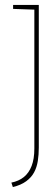

<svg xmlns="http://www.w3.org/2000/svg" viewBox="-20 -720 218 777"><path d="M137 -123V-700H33V-684L119 -681V-119Q119 -77 108 -48.5Q97 -20 76.5 -3.5Q56 13 26 19L32 37Q65 29 86 13.5Q107 -2 118 -22.5Q129 -43 133 -68.5Q137 -94 137 -123Z"/></svg>

Font: Advent Pro Thin
Style: Regular
Weight: 250
Version: Version 3.000